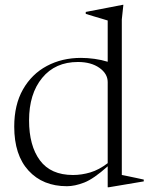

<svg xmlns="http://www.w3.org/2000/svg" viewBox="-20 -762 616 796"><path d="M576 -10 430.5 14.5H426.5V-72.5Q368.5 -20.5 329.2 -5.2Q290 10 257.5 10Q157.5 10 98.2 -54.8Q39 -119.5 39 -237Q39 -327.5 75.2 -391.2Q111.5 -455 174.2 -488.5Q237 -522 315.5 -522Q343 -522 371.8 -518Q400.5 -514 426.5 -506V-677Q420.5 -679 404.2 -683.8Q388 -688.5 369 -694.2Q350 -700 335.5 -704.5V-712.5L488.5 -742H491.5L485 -681.5V-36.5Q491 -35.5 509 -31.8Q527 -28 546.2 -24Q565.5 -20 576 -17.5ZM426.5 -421.5Q426.5 -456.5 392 -480.8Q357.5 -505 303 -505Q209 -505 154.8 -439Q100.5 -373 100.5 -263Q100.5 -158 145.5 -97.2Q190.5 -36.5 282.5 -36.5Q318.5 -36.5 354.5 -47.2Q390.5 -58 426.5 -85.5Z"/></svg>

Font: Newsreader Display Light
Style: Regular
Weight: 300
Designer: Hugues Gentile
Foundry: Production Type
Version: Version 1.001